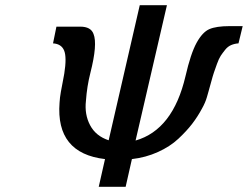

<svg xmlns="http://www.w3.org/2000/svg" viewBox="-20 -714 949 735"><path d="M183 -548 196 -612H287Q328 -612 338 -584Q354 -545 326 -435Q313 -384 309 -328Q303 -276 325 -234.5Q347 -193 396 -177L515 -694H619L499 -176Q642 -217 690 -422Q710 -509 732.5 -550Q755 -591 781.5 -602.5Q808 -614 859 -614H909L893 -548Q878 -547 865 -541.5Q852 -536 842 -523.5Q832 -511 825 -500.5Q818 -490 810.5 -469Q803 -448 799 -436.5Q795 -425 788 -399Q781 -373 778 -363L772 -342Q766 -321 753 -298Q737 -268 716 -240.5Q695 -213 663 -183Q631 -153 584.5 -132Q538 -111 485 -105L461 1H358L382 -105Q193 -127 208 -321Q209 -340 213 -362.5Q217 -385 221 -405Q225 -425 226 -432Q236 -495 225.5 -520.5Q215 -546 183 -548Z"/></svg>

Font: Coval
Style: Italic
Weight: 400
Foundry: Context Ltd
Version: Version 001.000